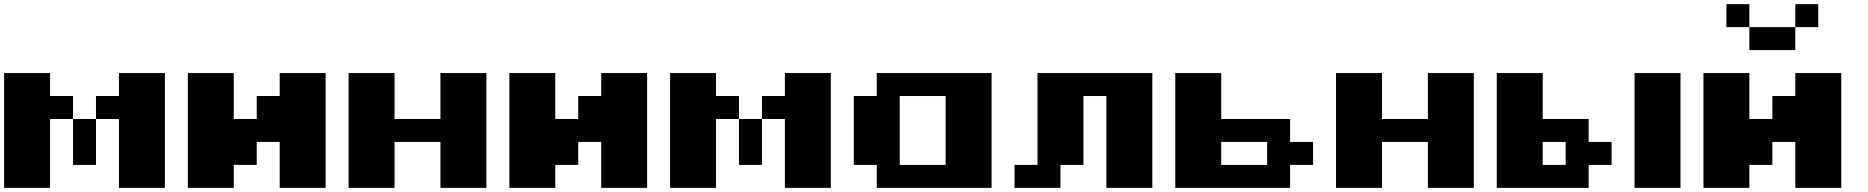

<svg xmlns="http://www.w3.org/2000/svg" viewBox="-20 -909 9040 929"><path d="M444.4 -111.1H333.3V-333.3H444.4ZM555.6 -444.4V-555.6H777.8V0H555.6V-333.3H444.4V-444.4ZM222.2 -333.3V0H0V-555.6H222.2V-444.4H333.3V-333.3Z M1111.1 -111.1V0H888.9V-555.6H1111.1V-333.3H1222.2V-444.4H1333.3V-555.6H1555.6V0H1333.3V-222.2H1222.2V-111.1Z M2111.1 0V-222.2H1888.9V0H1666.7V-555.6H1888.9V-333.3H2111.1V-555.6H2333.3V0Z M2666.7 -111.1V0H2444.4V-555.6H2666.7V-333.3H2777.8V-444.4H2888.9V-555.6H3111.1V0H2888.9V-222.2H2777.8V-111.1Z M3666.7 -111.1H3555.6V-333.3H3666.7ZM3777.8 -444.4V-555.6H4000V0H3777.8V-333.3H3666.7V-444.4ZM3444.4 -333.3V0H3222.2V-555.6H3444.4V-444.4H3555.6V-333.3Z M4333.3 -111.1H4555.6V-444.4H4333.3ZM4222.2 -111.1H4111.1V-444.4H4222.2V-555.6H4777.8V0H4222.2Z M4888.9 0V-111.1H5000V-555.6H5555.6V0H5333.3V-444.4H5222.2V-111.1H5111.1V0Z M6222.2 -222.2H6333.3V-111.1H6222.2V0H5666.7V-555.6H5888.9V-333.3H6222.2ZM6111.1 -111.1V-222.2H5888.9V-111.1Z M6888.9 0V-222.2H6666.7V0H6444.4V-555.6H6666.7V-333.3H6888.9V-555.6H7111.1V0Z M7888.9 0V-555.6H8111.1V0ZM7555.6 -222.2H7444.4V-111.1H7555.6ZM7666.7 -111.1V0H7222.2V-555.6H7444.4V-333.3H7666.7V-222.2H7777.8V-111.1Z M8777.8 -777.8H8666.7V-888.9H8777.8ZM8444.4 -111.1V0H8222.2V-555.6H8444.4V-333.3H8555.6V-444.4H8666.7V-555.6H8888.9V0H8666.7V-222.2H8555.6V-111.1ZM8444.4 -777.8H8333.3V-888.9H8444.4ZM8666.7 -666.7H8444.4V-777.8H8666.7Z"/></svg>

Font: Pixeloid Sans
Style: Bold
Weight: 700
Monospace: yes
Designer: GGBot
Version: 0.3